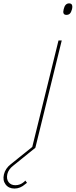

<svg xmlns="http://www.w3.org/2000/svg" viewBox="-168 -866 443 1125"><path d="M-20 191.9 -9.8 205.1 -20 212.9Q-49.3 238.8 -83 238.8Q-117.2 238.8 -135.3 214.6Q-153.3 190.4 -145 155.8Q-136.7 121.1 -105 96.2L21 -4.9L174.8 -628.9H193.8L39.1 0L-90.8 105Q-118.2 126 -125 153.8Q-131.3 183.1 -117.7 201.2Q-104 219.2 -78.1 219.2Q-49.8 219.2 -27.8 200.2Q-22.9 196.3 -20 191.9ZM253.9 -812Q249 -793.5 241.2 -786.1Q233.4 -778.8 221.2 -778.8Q196.3 -778.8 205.1 -812Q212.9 -846.2 236.8 -846.2Q261.7 -846.2 253.9 -812Z"/></svg>

Font: Sinkin Sans 100 Thin Italic
Style: Regular
Weight: 100
Italic angle: -112°
Designer: Keith Bates
Foundry: K-Type
Version: Sinkin Sans (version 1.0)  by Keith Bates   •   © 2014   www